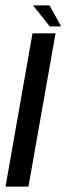

<svg xmlns="http://www.w3.org/2000/svg" viewBox="-30 -692 246 712"><path d="M-9.5 0 90.5 -568.5H176L75.5 0ZM154.5 -594 92.5 -672H153.5L197 -594Z"/></svg>

Font: Anybody
Style: Italic
Weight: 400
Italic angle: -10°
Designer: Tyler Finck
Foundry: Etcetera Type Company
Version: Version 1.010; ttfautohint (v1.8.3) -l 8 -r 50 -G 200 -x 14 